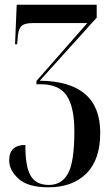

<svg xmlns="http://www.w3.org/2000/svg" viewBox="-20 -556 474 816"><path d="M186 240Q288 240 347 181.5Q406 123 406 8Q406 -210 149 -213L391 -481V-536H51L44 -368H53L55 -392Q57 -430 70 -444Q83 -458 119 -458H351L135 -212V-198H153Q231 -198 263.5 -149.5Q296 -101 296 2Q296 133 269 181.5Q242 230 188 230Q132 230 109.5 189.5Q87 149 88 60Q19 60 19 126Q19 167 58.5 203.5Q98 240 186 240Z"/></svg>

Font: Noto Serif Display Condensed Semi
Style: Regular
Weight: 600
Width: 3
Designer: Monotype Design Team
Foundry: Monotype Imaging Inc.
Version: Version 1.900